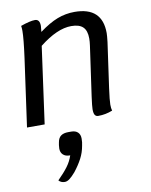

<svg xmlns="http://www.w3.org/2000/svg" viewBox="-95 -629 800 1018"><g transform="rotate(-10 305.0 -120.5)"><path d="M526 -420Q526 -406 522 -372L488 -131Q479 -65 479 -43Q479 -23 483 -10Q446 5 406 5Q394 5 388 -4Q382 -13 382 -35Q382 -51 389 -102L427 -370Q430 -391 430 -408Q430 -450 410 -469.5Q390 -489 347 -489Q271 -489 175 -413L118 0H23L74 -365Q88 -468 88 -509Q88 -524 86 -536Q137 -554 163 -554Q189 -554 189 -518Q189 -512 187 -496L186 -486Q240 -526 284.5 -543Q329 -560 377 -560Q526 -560 526 -420ZM298 108Q298 129 294 145Q288 181 271.5 212.5Q255 244 229 277Q210 299 196.5 309Q183 319 171 319Q150 319 138 305Q173 270 193 243Q213 216 223 185H220Q198 185 185 173Q172 161 172 140Q172 130 173.5 121Q175 112 176 107Q180 83 194.5 72.5Q209 62 234 62H250Q273 62 285.5 74Q298 86 298 108Z"/></g></svg>

Font: Krub Medium
Style: Italic
Weight: 500
Italic angle: -8°
Designer: Ekaluck Peanpanawate
Foundry: Cadson Demak Co.,Ltd.
Version: Version 1.000; ttfautohint (v1.6)